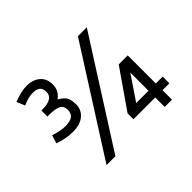

<svg xmlns="http://www.w3.org/2000/svg" viewBox="-142 -940 1185 1185"><g transform="rotate(-45 450.5 -347.5)"><path d="M77.5 -668.8 100 -615Q148.8 -637.5 188.8 -637.5Q218.8 -637.5 235.6 -625Q252.5 -612.5 252.5 -581.2Q252.5 -522.5 157.5 -522.5H148.8V-470H162.5Q217.5 -470 242.5 -456.9Q267.5 -443.8 267.5 -411.2Q267.5 -378.8 247.5 -363.8Q227.5 -348.8 181.2 -348.8Q148.8 -348.8 87.5 -367.5L71.2 -313.8Q93.8 -305 126.9 -298.1Q160 -291.2 193.8 -291.2Q257.5 -291.2 292.5 -321.2Q327.5 -351.2 327.5 -397.5Q327.5 -440 313.8 -461.2Q300 -482.5 267.5 -500Q292.5 -518.8 302.5 -539.4Q312.5 -560 312.5 -586.2Q312.5 -638.8 278.8 -666.9Q245 -695 191.2 -695Q143.8 -695 77.5 -668.8ZM272.5 0 710 -687.5H632.5L195 0ZM512.5 -133.8V-82.5H702.5V0H766.2V-82.5H826.2V-141.2H766.2V-386.2H687.5ZM702.5 -300V-141.2H595Z"/></g></svg>

Font: Cambay
Style: Regular
Weight: 400
Version: Version 1.180;PS 001.180;hotconv 1.0.70;makeotf.lib2.5.58329